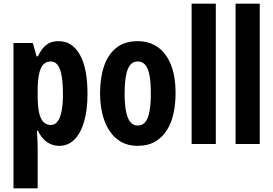

<svg xmlns="http://www.w3.org/2000/svg" viewBox="-20 -780 1481 1040"><path d="M297 -557Q372 -557 413 -483Q454 -409 454 -272Q454 -184 435.5 -121Q417 -58 383 -24Q349 10 301 10Q277 10 255.5 1Q234 -8 216.5 -26Q199 -44 185 -72H180Q182 -41 183 -17.5Q184 6 184 21V240H53V-547H158L178 -475H185Q201 -507 218 -525Q235 -543 254.5 -550Q274 -557 297 -557ZM255 -447Q230 -447 214.5 -430.5Q199 -414 191.5 -378.5Q184 -343 184 -287V-260Q184 -206 191.5 -171Q199 -136 215 -119.5Q231 -103 255 -103Q277 -103 291.5 -121.5Q306 -140 313.5 -177.5Q321 -215 321 -271Q321 -360 305 -403.5Q289 -447 255 -447Z M931 -275Q931 -218 920 -166.5Q909 -115 884.5 -75.5Q860 -36 820.5 -13Q781 10 725 10Q673 10 634.5 -12.5Q596 -35 571 -74.5Q546 -114 534 -165.5Q522 -217 522 -275Q522 -358 543.5 -421.5Q565 -485 610 -521Q655 -557 727 -557Q789 -557 835 -524.5Q881 -492 906 -429Q931 -366 931 -275ZM655 -273Q655 -216 662.5 -177.5Q670 -139 685.5 -119.5Q701 -100 726 -100Q752 -100 767.5 -119.5Q783 -139 790 -178Q797 -217 797 -275Q797 -333 790 -371Q783 -409 767.5 -428Q752 -447 726 -447Q689 -447 672 -404.5Q655 -362 655 -273Z M1149 0H1018V-760H1149Z M1387 0H1256V-760H1387Z"/></svg>

Font: Noto Sans Display ExtraCondensed
Style: Bold
Weight: 700
Width: 2
Designer: Monotype Design Team
Foundry: Monotype Imaging Inc.
Version: Version 2.003